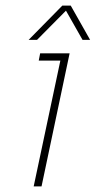

<svg xmlns="http://www.w3.org/2000/svg" viewBox="-20 -664 341 684"><path d="M82 -522 202 -644H232L301 -522H274L215 -626L112 -522ZM100 0 195 -448H118L123 -474H228L128 0Z"/></svg>

Font: Kanit Thin
Style: Italic
Weight: 250
Italic angle: -12°
Designer: Katatrad Team
Foundry: CadsonDemak
Version: Version 2.000; ttfautohint (v1.8.3)